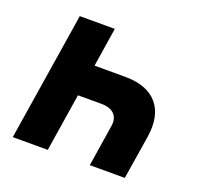

<svg xmlns="http://www.w3.org/2000/svg" viewBox="-102 -662 803 773"><g transform="rotate(20 300.0 -275.0)"><path d="M264 -550 238 -383H368Q463 -383 507 -332Q551 -281 537 -188L507 0H357L385 -178Q390 -211 372 -229.5Q354 -248 316 -248H216L177 0H27L114 -550Z"/></g></svg>

Font: JetBrains Mono NL ExtraBold
Style: Italic
Weight: 800
Italic angle: -9°
Monospace: yes
Designer: Philipp Nurullin, Konstantin Bulenkov
Foundry: JetBrains
Version: Version 2.305; ttfautohint (v1.8.4.7-5d5b)